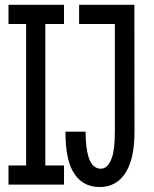

<svg xmlns="http://www.w3.org/2000/svg" viewBox="-20 -752 626 782"><path d="M302.2 -732.4H527.3L527.8 -215.8Q527.8 -110.4 494.6 -53.7Q457.5 9.8 385.7 9.8Q311.5 9.8 275.4 -56.6Q246.6 -109.4 246.6 -215.8H328.6Q328.6 -150.4 340.8 -111.8Q356 -64.9 390.6 -64.9Q419.9 -64.9 435.5 -109.4Q447.8 -142.1 447.8 -215.8V-654.3H302.2ZM14.6 0V-78.1H86.4V-654.3H14.6V-732.4H240.7V-654.3H164.6V-78.1H240.7V0Z"/></svg>

Font: Consola Mono
Style: Book
Weight: 400
Monospace: yes
Designer: Wojciech Kalinowski "wmk69" (wmk69@o2.pl)
Foundry: Wojciech Kalinowski "wmk69" (wmk69@o2.pl)
Version: Version 2.1.0